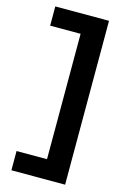

<svg xmlns="http://www.w3.org/2000/svg" viewBox="-136 -760 665 1033"><g transform="rotate(15 196.5 -243.5)"><path d="M337.2 -700V212.7H38V105.5H207.6V-592.8H38V-700Z"/></g></svg>

Font: Red Hat Display VF
Style: Regular
Weight: 300
Designer: Pentagram, MCKL
Foundry: Pentagram, MCKL
Version: Version 1.023